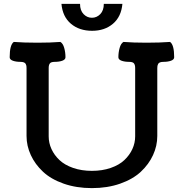

<svg xmlns="http://www.w3.org/2000/svg" viewBox="-20 -945 941 978"><path d="M449.2 -788.1Q383.8 -788.1 341.3 -824Q298.8 -859.9 293 -925.3H387.7Q387.7 -891.6 405.8 -873Q423.8 -854.5 448.2 -854.5Q472.7 -854.5 490.7 -873Q508.8 -891.6 508.8 -925.3H603.5Q597.7 -859.9 555.4 -824Q513.2 -788.1 449.2 -788.1ZM668.5 -250.5V-599.1Q668.5 -613.8 662.6 -621.8Q656.7 -629.9 637.7 -629.9Q615.2 -629.9 599.1 -635.7Q583 -641.6 583 -653.3Q583 -678.2 589.4 -700.9Q595.7 -723.6 608.9 -731.4Q658.7 -727.5 725.6 -727.5Q795.4 -727.5 846.2 -731.4Q867.2 -716.8 867.2 -653.3Q867.2 -641.6 851.1 -635.7Q835 -629.9 812.5 -629.9Q801.8 -629.9 794.9 -627.2Q788.1 -624.5 785.4 -619.1Q782.7 -613.8 782 -609.6Q781.2 -605.5 781.2 -598.1V-252.4Q781.2 -202.1 759.5 -155Q737.8 -107.9 697.3 -70.1Q656.7 -32.2 592 -9.5Q527.3 13.2 448.2 13.2Q369.1 13.2 304.4 -9.5Q239.7 -32.2 199.2 -70.1Q158.7 -107.9 137 -155Q115.2 -202.1 115.2 -252.4V-598.1Q115.2 -605.5 114.5 -609.6Q113.8 -613.8 111.1 -619.1Q108.4 -624.5 101.6 -627.2Q94.7 -629.9 84 -629.9Q61.5 -629.9 45.4 -635.7Q29.3 -641.6 29.3 -653.3Q29.3 -716.8 50.3 -731.4Q101.1 -727.5 170.9 -727.5Q237.8 -727.5 287.6 -731.4Q300.8 -723.6 307.1 -700.9Q313.5 -678.2 313.5 -653.3Q313.5 -641.6 297.4 -635.7Q281.2 -629.9 258.8 -629.9Q239.7 -629.9 233.9 -621.8Q228 -613.8 228 -599.1V-250.5Q228 -216.8 242.2 -185.8Q256.3 -154.8 283 -129.6Q309.6 -104.5 352.5 -89.6Q395.5 -74.7 448.2 -74.7Q501 -74.7 543.9 -89.6Q586.9 -104.5 613.5 -129.6Q640.1 -154.8 654.3 -185.8Q668.5 -216.8 668.5 -250.5Z"/></svg>

Font: Coustard
Style: Regular
Weight: 400
Foundry: vernon adams
Version: Version 1.001